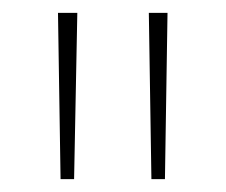

<svg xmlns="http://www.w3.org/2000/svg" viewBox="-20 -734 350 298"><path d="M100 -714 95 -456H74L70 -714ZM240 -714 236 -456H215L211 -714Z"/></svg>

Font: Noto Sans Lao Looped UI SmCd Thin
Style: Regular
Weight: 100
Width: 4
Designer: Mark Frömberg, Ben Mitchell
Foundry: The Fontpad Ltd
Version: Version 1.001